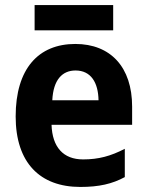

<svg xmlns="http://www.w3.org/2000/svg" viewBox="-20 -730 582 760"><path d="M428 -710H117V-610H428ZM278 -556C132 -556 42 -458 42 -269C42 -86 138 10 298 10C372 10 424 -2 474 -29V-141C418 -112 370 -99 309 -99C230 -99 187 -148 184 -236H503V-308C503 -464 418 -556 278 -556ZM279 -451C340 -451 369 -403 370 -333H187C191 -415 227 -451 279 -451Z"/></svg>

Font: Noto Sans Myanmar SemiCondensed
Style: Bold
Weight: 700
Width: 4
Designer: Monotype Design Team
Foundry: Monotype Imaging Inc.
Version: Version 2.107